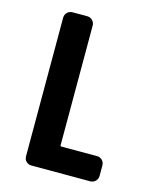

<svg xmlns="http://www.w3.org/2000/svg" viewBox="-110 -807 721 884"><g transform="rotate(15 250.0 -365.0)"><path d="M405.3 -120.1Q419.9 -120.1 430.2 -109.9Q440.4 -99.6 440.4 -85V-35.2Q440.4 -20.5 430.2 -10.3Q419.9 0 405.3 0H125Q110.4 0 100.1 -9.8Q89.8 -19.5 89.8 -35.2V-695.3Q89.8 -710 100.1 -720.2Q110.4 -730.5 125 -730.5H195.3Q210 -730.5 220.2 -720.2Q230.5 -710 230.5 -695.3V-125Q230.5 -120.1 235.4 -120.1Z"/></g></svg>

Font: Rounded-L Mgen+ 1m bold
Style: Bold
Weight: 700
Designer: [Source Han Sans]
Ryoko NISHIZUKA  (kana & ideographs); Paul D. Hunt (Latin, Greek & Cyrillic); Wenlong ZHANG  (bopomofo
Version: Version 1.059.20150602